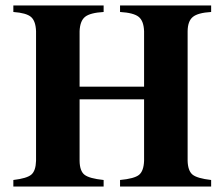

<svg xmlns="http://www.w3.org/2000/svg" viewBox="-20 -682 818 702"><path d="M752 -23.9V0H418.9V-23.9Q471.2 -28.8 488.3 -42.7Q505.4 -56.6 506.8 -94.2V-318.8H271V-94.2Q271.5 -56.6 289.1 -43Q306.6 -29.3 358.9 -23.9V0H28.8V-23.9Q78.6 -29.8 94.7 -43.7Q110.8 -57.6 111.8 -94.2V-567.9Q110.4 -605.5 93.3 -620.1Q76.2 -634.8 28.8 -638.2V-662.1H358.9V-638.2Q309.6 -635.3 291 -620.4Q272.5 -605.5 271 -567.9V-365.2H506.8V-567.9Q505.4 -606 486.8 -620.6Q468.3 -635.3 418.9 -638.2V-662.1H752V-638.2Q703.6 -635.3 685.1 -620.1Q666.5 -605 666 -567.9V-94.2Q667 -57.6 683.8 -43.7Q700.7 -29.8 752 -23.9Z"/></svg>

Font: Accordance
Style: Bold
Weight: 700
Version: Version 1.2 (build January 31, 2020) Miklal Software Solutio